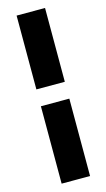

<svg xmlns="http://www.w3.org/2000/svg" viewBox="-129 -754 514 930"><g transform="rotate(-15 128.0 -289.5)"><path d="M58.1 131.8V-256.3H200.7V131.8ZM200.7 -340.8H58.1V-710.9H200.7Z"/></g></svg>

Font: Roboto Black
Style: Regular
Weight: 900
Designer: Google
Version: Version 2.134; 2016